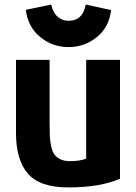

<svg xmlns="http://www.w3.org/2000/svg" viewBox="-20 -801 595 840"><path d="M505 -19Q417 19 279 19Q154 19 102 -41.5Q50 -102 50 -219V-539H197V-262Q197 -226 198 -205Q199 -184 204 -160.5Q209 -137 218.5 -124.5Q228 -112 244.5 -104Q261 -96 286 -96Q330 -96 357 -107V-539H505ZM93 -758 204 -781Q212 -745 232.5 -727.5Q253 -710 280 -710Q342 -710 355 -781L466 -757Q458 -683 404 -639Q350 -595 280 -595Q210 -595 156 -639Q102 -683 93 -758Z"/></svg>

Font: Repo
Style: Bold
Weight: 700
Designer: Stefan Peev
Foundry: Context Ltd
Version: Version 001.000